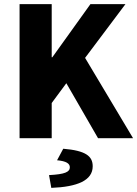

<svg xmlns="http://www.w3.org/2000/svg" viewBox="-20 -671 666 932"><path d="M75 0H231V-171L302 -267L456 0H626L393 -390L589 -651H419L234 -393H231V-651H75ZM229 241C356 236 430 205 430 136C430 87 396 60 287 51L257 107C302 111 319 123 319 141C319 164 295 175 218 179Z"/></svg>

Font: Source Sans Pro
Style: Bold
Weight: 700
Designer: Paul D. Hunt
Foundry: Adobe Systems Incorporated
Version: Version 3.006;hotconv 1.0.111;makeotfexe 2.5.65597